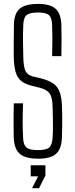

<svg xmlns="http://www.w3.org/2000/svg" viewBox="-20 -826 395 1006"><path d="M180 5.5Q113 5.5 83.5 -20.2Q54 -46 52 -105.5Q51.5 -139 51.2 -166.5Q51 -194 51.2 -221.8Q51.5 -249.5 52.5 -284.5H101Q99 -237 98.8 -193.8Q98.5 -150.5 101 -103.5Q102.5 -66.5 119 -53Q135.5 -39.5 179.5 -39.5Q221.5 -39.5 237.5 -53Q253.5 -66.5 255.5 -103.5Q257.5 -127 257.5 -155.8Q257.5 -184.5 257 -213.2Q256.5 -242 255.5 -266Q255 -314.5 240.5 -335.5Q226 -356.5 187.5 -366.5L147 -376.5Q111 -385.5 90.8 -402.2Q70.5 -419 61.8 -449.2Q53 -479.5 52 -529.5Q51.5 -566.5 52 -609.2Q52.5 -652 53 -695.5Q53.5 -735 66.5 -759.2Q79.5 -783.5 107 -794.5Q134.5 -805.5 179.5 -805.5Q243 -805.5 271.5 -780Q300 -754.5 301.5 -694.5Q302.5 -659 302.5 -619.2Q302.5 -579.5 301.5 -532H253Q254.5 -583 254.5 -621.8Q254.5 -660.5 253 -697Q251.5 -734 236 -747.2Q220.5 -760.5 178.5 -760.5Q136 -760.5 119.8 -747.2Q103.5 -734 102 -697Q100 -653 100.5 -613.5Q101 -574 102 -529.5Q103 -476.5 113.2 -454.8Q123.5 -433 152 -425.5L192.5 -416Q234.5 -405.5 258.5 -389Q282.5 -372.5 293 -343Q303.5 -313.5 305 -266Q306 -240.5 306 -212.8Q306 -185 305.8 -157.5Q305.5 -130 304.5 -105.5Q302.5 -46 274 -20.2Q245.5 5.5 180 5.5ZM148 160 179.5 98H141V40H218V93.5L184.5 160Z"/></svg>

Font: Big Shoulders Text Thin ExtraLight
Style: Regular
Weight: 250
Version: Version 2.002